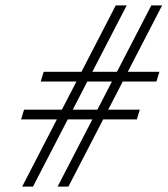

<svg xmlns="http://www.w3.org/2000/svg" viewBox="-20 -690 620 710"><path d="M448.5 -670 102 0H62L408 -670ZM579.5 -670 233 0H193L539.5 -670ZM558.5 -388.5H130.5L141.5 -424.5H569.5ZM486 -248.5H58L69 -284.5H497Z"/></svg>

Font: Newsreader Text
Style: Italic
Weight: 400
Italic angle: -17°
Designer: Hugues Gentile
Foundry: Production Type
Version: Version 1.001